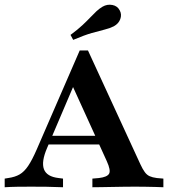

<svg xmlns="http://www.w3.org/2000/svg" viewBox="-27 -787 716 807"><path d="M171 -165.3Q146 -107.3 157.7 -75.8Q169.4 -44.4 219.4 -38.7L237.9 -36.3V0Q202.4 -1.6 168.5 -2Q134.7 -2.4 103.2 -2.4Q72.6 -2.4 45.2 -2Q17.7 -1.6 -7.3 0V-36.3L7.3 -38.7Q36.3 -42.7 55.6 -54Q75 -65.3 91.5 -89.9Q108.1 -114.5 127.4 -158.9L308.1 -575H342.7L562.9 -96.8Q572.6 -75.8 581.5 -63.7Q590.3 -51.6 602 -46.4Q613.7 -41.1 632.3 -38.7L659.7 -36.3V0Q645.2 -0.8 625.8 -1.2Q606.5 -1.6 585.9 -2Q565.3 -2.4 546 -2.4H539.5H535.5Q513.7 -2.4 489.5 -2Q465.3 -1.6 441.9 -1.2Q418.5 -0.8 397.6 -0.4Q376.6 0 361.3 0V-36.3L388.7 -38.7Q423.4 -42.7 431.5 -56.9Q439.5 -71 421.8 -109.7L270.2 -442.7L292.7 -450.8ZM154.8 -179.8 171 -216.1H420.2L436.3 -179.8ZM280.6 -619.4 269.4 -640.3Q300 -662.9 319.8 -681.5Q339.5 -700 353.2 -714.5Q366.9 -729 378.6 -739.9Q390.3 -750.8 404 -758.9Q423.4 -770.2 445.2 -766.1Q466.9 -762.1 476.6 -742.7Q485.5 -725.8 478.6 -706.9Q471.8 -687.9 451.6 -676.6Q433.9 -667.7 412.1 -662.5Q390.3 -657.3 359.3 -648.4Q328.2 -639.5 280.6 -619.4Z"/></svg>

Font: Playfair 9pt
Style: Bold
Weight: 700
Designer: Claus Eggers Sørensen
Foundry: Claus Eggers Sørensen
Version: Version 2.203